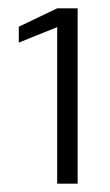

<svg xmlns="http://www.w3.org/2000/svg" viewBox="-20 -882 264 460"><path d="M117 -862 25 -818V-780L117 -817V-442H166V-862Z"/></svg>

Font: Arthouse Owned
Style: Regular
Weight: 400
Designer: Jeremy Tribby
Foundry: Tribby Type
Version: Version 1.000;PS 001.000;hotconv 1.0.88;makeotf.lib2.5.64775